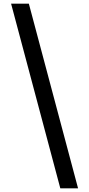

<svg xmlns="http://www.w3.org/2000/svg" viewBox="-20 -852 482 1038"><path d="M40 -832 306 166H402L136 -832Z"/></svg>

Font: Noto Sans Devanagari UI Medium
Style: Regular
Weight: 500
Designer: Jelle Bosma - Monotype Design Team
Foundry: Monotype Imaging Inc.
Version: Version 2.004